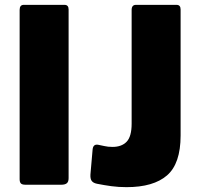

<svg xmlns="http://www.w3.org/2000/svg" viewBox="-20 -762 821 792"><path d="M246 -742Q263 -742 263 -723V-27Q263 -12 255.5 -6Q248 0 233 0H85Q71 0 66 -5.5Q61 -11 61 -23V-721Q61 -742 78 -742ZM725 -203Q725 -87 669 -38.5Q613 10 502 10Q469 10 439.5 6Q410 2 380 -4Q365 -7 358.5 -15.5Q352 -24 353 -42L362 -145Q364 -168 384 -165Q396 -163 410.5 -159.5Q425 -156 444 -156Q482 -156 502.5 -177.5Q523 -199 523 -252V-721Q523 -742 541 -742H708Q725 -742 725 -723V-203Z"/></svg>

Font: Libre Franklin ExtraBold
Style: Regular
Weight: 800
Designer: Pablo Impallari, Rodrigo Fuenzalida, Nhung Nguyen
Foundry: Impallari Type
Version: Version 3.000